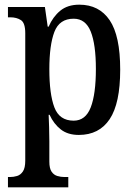

<svg xmlns="http://www.w3.org/2000/svg" viewBox="-20 -566 579 821"><path d="M14 235V191H22Q38 191 53 186.5Q68 182 78 167Q88 152 88 121V-424Q88 -468 69.5 -480Q51 -492 24 -492H14V-536H172L184 -452H188Q206 -494 237.5 -520Q269 -546 319 -546Q404 -546 449 -479.5Q494 -413 494 -268Q494 -124 449 -56.5Q404 11 317 11Q270 11 240 -12.5Q210 -36 192 -75H188Q189 -51 190 -21.5Q191 8 191 38V125Q191 154 200.5 168Q210 182 225 186.5Q240 191 256 191H272V235ZM295 -50Q346 -50 368 -107Q390 -164 390 -271Q390 -376 368 -431Q346 -486 295 -486Q234 -486 212.5 -429.5Q191 -373 191 -270Q191 -164 212.5 -107Q234 -50 295 -50Z"/></svg>

Font: Noto Serif Lao Condensed Medium
Style: Regular
Weight: 500
Width: 3
Designer: Monotype Design Team
Foundry: Monotype Imaging Inc.
Version: Version 2.003; ttfautohint (v1.8.4.7-5d5b)